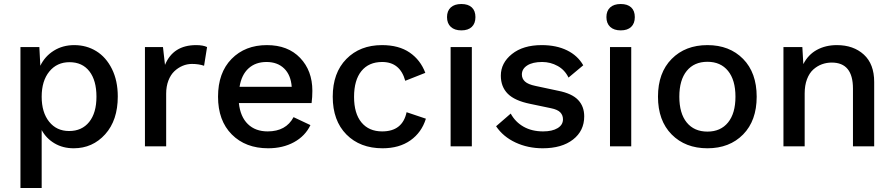

<svg xmlns="http://www.w3.org/2000/svg" viewBox="-20 -737 4501 967"><path d="M83 210V-500H178.2L183.1 -405.8Q206.1 -453.6 251 -481.7Q295.9 -509.8 354 -509.8Q415.5 -509.8 464.8 -479.5Q514.2 -449.2 543.7 -389.9Q573.2 -330.6 573.2 -251Q573.2 -131.3 509.8 -60.8Q446.3 9.8 351.1 9.8Q296.9 9.8 254.9 -14.9Q212.9 -39.6 189.9 -82V210ZM328.1 -77.1Q392.6 -77.1 429.2 -122.8Q465.8 -168.5 465.8 -250Q465.8 -332 430.2 -377.9Q394.5 -423.8 330.1 -423.8Q266.6 -423.8 228.3 -376.7Q189.9 -329.6 189.9 -250Q189.9 -170.9 227.5 -124Q265.1 -77.1 328.1 -77.1Z M710 0V-500H800.8L811 -410.2Q852.1 -509.8 967.8 -509.8Q1002.9 -509.8 1022.9 -500L1007.8 -405.8Q981 -415 946.8 -415Q922.4 -415 899.7 -405.5Q877 -396 858.2 -378.2Q839.4 -360.4 828.1 -331.1Q816.9 -301.8 816.9 -265.1V0Z M1330.6 9.8Q1216.8 9.8 1147.5 -59.8Q1078.1 -129.4 1078.1 -250Q1078.1 -370.6 1146.2 -440.2Q1214.4 -509.8 1324.2 -509.8Q1430.2 -509.8 1491.7 -445.3Q1553.2 -380.9 1553.2 -279.8Q1553.2 -248 1549.3 -217.8H1183.1Q1190.4 -148.9 1228.3 -112.1Q1266.1 -75.2 1328.1 -75.2Q1420.4 -75.2 1458.5 -147L1543.5 -106.9Q1517.1 -51.8 1460.9 -21Q1404.8 9.8 1330.6 9.8ZM1186.5 -299.8H1449.2Q1444.8 -359.4 1411.1 -392.1Q1377.4 -424.8 1322.3 -424.8Q1267.1 -424.8 1231.7 -392.6Q1196.3 -360.4 1186.5 -299.8Z M1903.8 -509.8Q1988.8 -509.8 2043.2 -472.4Q2097.7 -435.1 2122.1 -370.1L2021 -330.1Q1995.1 -424.8 1904.8 -424.8Q1837.4 -424.8 1800.3 -379.2Q1763.2 -333.5 1763.2 -249Q1763.2 -165.5 1800.5 -120.4Q1837.9 -75.2 1904.8 -75.2Q2007.3 -75.2 2027.8 -171.9L2125 -139.2Q2103.5 -69.8 2047.1 -30Q1990.7 9.8 1906.7 9.8Q1793.5 9.8 1724.6 -59.8Q1655.8 -129.4 1655.8 -250Q1655.8 -370.1 1724.4 -439.9Q1793 -509.8 1903.8 -509.8Z M2231.4 -650.9Q2231.4 -682.1 2250.2 -699.5Q2269 -716.8 2303.7 -716.8Q2337.9 -716.8 2356.2 -699.7Q2374.5 -682.6 2374.5 -650.9Q2374.5 -619.1 2356.2 -601.6Q2337.9 -584 2303.7 -584Q2269.5 -584 2250.5 -601.6Q2231.4 -619.1 2231.4 -650.9ZM2356.4 -500V0H2249.5V-500Z M2713.4 9.8Q2638.7 9.8 2576.4 -19.3Q2514.2 -48.3 2478.5 -101.1L2552.2 -165Q2575.2 -122.6 2616.9 -98.9Q2658.7 -75.2 2715.3 -75.2Q2761.2 -75.2 2788.3 -91.6Q2815.4 -107.9 2815.4 -136.2Q2815.4 -156.7 2802 -170.9Q2788.6 -185.1 2755.4 -191.9L2650.4 -213.9Q2572.8 -229.5 2537.6 -264.6Q2502.4 -299.8 2502.4 -356Q2502.4 -419.9 2558.3 -464.8Q2614.3 -509.8 2708.5 -509.8Q2782.2 -509.8 2835.9 -483.4Q2889.6 -457 2917.5 -408.2L2843.3 -346.2Q2824.7 -384.8 2788.6 -404.8Q2752.4 -424.8 2710.4 -424.8Q2662.6 -424.8 2635.5 -407.5Q2608.4 -390.1 2608.4 -361.8Q2608.4 -340.8 2624 -326.4Q2639.6 -312 2677.2 -304.2L2791.5 -279.8Q2860.8 -266.1 2891.6 -233.6Q2922.4 -201.2 2922.4 -150.9Q2922.4 -78.1 2866 -34.2Q2809.6 9.8 2713.4 9.8Z M3034.2 -650.9Q3034.2 -682.1 3053 -699.5Q3071.8 -716.8 3106.4 -716.8Q3140.6 -716.8 3158.9 -699.7Q3177.2 -682.6 3177.2 -650.9Q3177.2 -619.1 3158.9 -601.6Q3140.6 -584 3106.4 -584Q3072.3 -584 3053.2 -601.6Q3034.2 -619.1 3034.2 -650.9ZM3159.2 -500V0H3052.2V-500Z M3362.8 -440.2Q3431.6 -509.8 3543 -509.8Q3654.3 -509.8 3722.7 -440.2Q3791 -370.6 3791 -250Q3791 -129.4 3722.7 -59.8Q3654.3 9.8 3543 9.8Q3431.6 9.8 3362.8 -59.8Q3293.9 -129.4 3293.9 -250Q3293.9 -370.6 3362.8 -440.2ZM3543 -425.8Q3476.1 -425.8 3438.7 -379.9Q3401.4 -334 3401.4 -250Q3401.4 -166 3438.7 -120.1Q3476.1 -74.2 3543 -74.2Q3609.4 -74.2 3646.7 -120.1Q3684.1 -166 3684.1 -250Q3684.1 -334 3646.7 -379.9Q3609.4 -425.8 3543 -425.8Z M3925.8 0V-500H4021L4025.9 -414.1Q4050.3 -461.9 4094.2 -485.8Q4138.2 -509.8 4194.8 -509.8Q4278.3 -509.8 4330.6 -462.2Q4382.8 -414.6 4382.8 -324.2V0H4275.9V-291Q4275.9 -421.9 4168.9 -421.9Q4143.1 -421.9 4119.6 -413.3Q4096.2 -404.8 4076.2 -387Q4056.2 -369.1 4044.4 -338.1Q4032.7 -307.1 4032.7 -266.1V0Z"/></svg>

Font: Work Sans Medium
Style: Regular
Weight: 500
Designer: Wei Huang
Foundry: Wei Huang
Version: Version 2.012